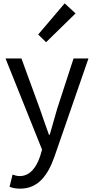

<svg xmlns="http://www.w3.org/2000/svg" viewBox="-20 -892 561 1146"><path d="M101 234C209 234 266 152 304 46L508 -543H419L321 -242C307 -193 291 -138 277 -88H272C253 -139 235 -194 218 -242L108 -543H13L231 1L219 42C196 109 158 159 97 159C82 159 66 154 55 150L37 223C54 230 76 234 101 234ZM255 -640 431 -812 366 -872 208 -686Z"/></svg>

Font: ChiuKong Gothic CL
Style: Regular
Weight: 400
Designer: Ryoko NISHIZUKA 西塚涼子 (kana, bopomofo & ideographs); Paul D. Hunt (Latin, Greek & Cyrillic); Sandoll Communications 산돌커뮤니
Foundry: Adobe
Version: Version 1.300